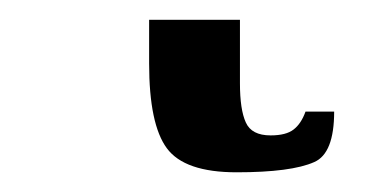

<svg xmlns="http://www.w3.org/2000/svg" viewBox="-20 27 373 193"><path d="M217.8 200.2Q165.5 200.2 147.7 176Q129.9 151.9 129.9 90.8V46.9H221.2V110.8Q221.2 137.2 227.1 150.1Q232.9 163.1 252 163.1Q267.6 163.1 275.1 157.2Q282.7 151.4 287.1 139.2H315.9Q315.9 181.2 295.9 189.9Q272.9 200.2 217.8 200.2Z"/></svg>

Font: Miedinger*
Style: Bold
Weight: 700
Version: Version 001.000